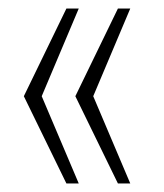

<svg xmlns="http://www.w3.org/2000/svg" viewBox="-20 -530 386 451"><path d="M136 -99 36 -304 136 -510H165L78 -304L165 -99ZM257 -99 157 -304 257 -510H286L199 -304L286 -99Z"/></svg>

Font: Saira Thin Condensed
Style: Regular
Weight: 100
Width: 3
Version: Version 1.101